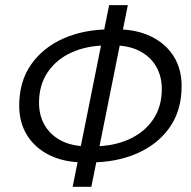

<svg xmlns="http://www.w3.org/2000/svg" viewBox="-20 -698 737 740"><path d="M260 22 400.6 -678.3H472.7L332.1 22ZM303.4 -72.1Q228.8 -72.1 172.6 -99.1Q116.5 -126.1 85.2 -175.4Q54 -224.7 54 -290.7Q54 -384.5 100.3 -450Q146.6 -515.6 225.9 -550.3Q305.3 -584.9 405.4 -584.9H430.6Q505.2 -584.9 561.3 -557.9Q617.5 -530.9 648.7 -482Q680 -433 680 -366.3Q680 -272.6 634 -207Q588 -141.5 508.4 -106.8Q428.7 -72.1 328.6 -72.1ZM315.7 -134.2H340.9Q417.2 -134.2 476.7 -160.9Q536.1 -187.6 569.9 -237Q603.6 -286.3 603.6 -355.2Q603.6 -404.9 581.1 -442.9Q558.6 -480.9 517 -501.9Q475.5 -522.9 418.3 -522.9H393.1Q316.8 -522.9 257.5 -496.5Q198.2 -470.1 164.3 -420.4Q130.4 -370.7 130.4 -301.9Q130.4 -252.1 152.9 -214.3Q175.4 -176.6 216.9 -155.4Q258.5 -134.2 315.7 -134.2Z"/></svg>

Font: Source Sans 3
Style: Italic
Weight: 200
Italic angle: -11°
Designer: Paul D. Hunt
Foundry: Adobe
Version: Version 3.046;hotconv 1.0.118;makeotfexe 2.5.65603